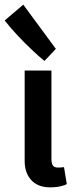

<svg xmlns="http://www.w3.org/2000/svg" viewBox="-56 -801 322 825"><path d="M159 4Q107 4 78.5 -27Q50 -58 50 -109V-498H165V-120Q165 -98 171.5 -89.5Q178 -81 193 -81Q205 -81 210 -82Q216 -82 219 -83L231 -10Q225 -6 213 -3Q192 4 159 4ZM184 -591 135 -539Q108 -561 79 -589Q14 -650 -36 -713L44 -781Z"/></svg>

Font: Amaranth
Style: Regular
Weight: 400
Designer: Gesine Todt
Foundry: Gesine Todt
Version: Version 1.000